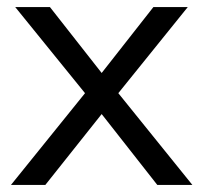

<svg xmlns="http://www.w3.org/2000/svg" viewBox="-20 -522 574 542"><path d="M11 0 220 -259 23 -502H121L267 -316L413 -502H510L314 -259L523 0H424L267 -200L108 0Z"/></svg>

Font: Winston
Style: Regular
Weight: 400
Designer: Original fonts by Vernon Adams / Changes by Cristiano Sobral
Foundry: Original fonts by Vernon Adams / Changes by Cristiano Sobral
Version: Version 2.503;July 17, 2020;FontCreator 13.0.0.2655 64-bit